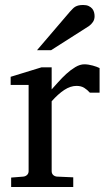

<svg xmlns="http://www.w3.org/2000/svg" viewBox="-20 -753 431 773"><path d="M341.8 -379.9Q332 -391.1 319.3 -399.2Q306.6 -407.2 288.1 -407.2Q263.7 -407.2 238.8 -390.9Q213.9 -374.5 188 -345.2V-64Q188 -54.7 193.8 -48.8Q199.7 -43 209 -42L274.9 -39.1V0H24.9V-38.1L74.2 -42Q83 -43 89.1 -48.8Q95.2 -54.7 95.2 -64V-411.1H22.9V-443.8L147 -481.9H188V-393.1Q198.7 -404.8 214.1 -422.1Q229.5 -439.5 247.1 -455.6Q264.6 -471.7 283.4 -482.9Q302.2 -494.1 319.8 -494.1Q327.6 -494.1 336.4 -492.7Q345.2 -491.2 353.5 -489Q361.8 -486.8 368.9 -484.1Q376 -481.4 380.9 -479V-379.9ZM360.8 -688Q360.8 -674.3 354.2 -664.6Q347.7 -654.8 337.9 -647.9L185.5 -550.8H128.9L261.7 -706.1Q267.6 -712.4 272.5 -717.5Q277.3 -722.7 283.2 -726.1Q289.1 -729.5 296.6 -731.2Q304.2 -732.9 314.9 -732.9Q328.1 -732.9 336.9 -728.8Q345.7 -724.6 351.1 -718.3Q356.4 -711.9 358.6 -703.9Q360.8 -695.8 360.8 -688Z"/></svg>

Font: Charis SIL Phon
Style: Regular
Weight: 400
Foundry: SIL International
Version: Version 5.000